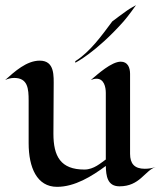

<svg xmlns="http://www.w3.org/2000/svg" viewBox="-25 -714 623 744"><path d="M578 -67C564 -62 550 -60 536 -60C496 -60 479 -80 479 -118V-428C479 -452 470 -475 443 -475C407 -475 354 -427 327 -404C334 -407 342 -409 349 -409C378 -409 385 -377 385 -354V-96C366 -83 339 -57 302 -57C210 -57 182 -108 182 -196C182 -257 183 -318 183 -378C183 -419 188 -479 129 -479C78 -479 32 -437 -5 -404C6 -409 18 -412 30 -412C83 -412 86 -370 86 -324V-159C86 -65 118 10 196 10C265 10 331 -31 385 -71C386 -32 391 8 438 8C517 8 535 -52 578 -67ZM502 -694C502 -694 478 -681 467 -673C461 -669 412 -633 410 -631C369 -576 325 -514 267 -477C266 -476 267 -471 267 -471C267 -471 347 -511 453 -630C471 -650 502 -694 502 -694Z"/></svg>

Font: Fondamento
Style: Regular
Weight: 400
Designer: Astigmatic (AOETI)
Foundry: Astigmatic (AOETI)
Version: Version 1.001